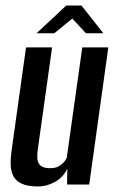

<svg xmlns="http://www.w3.org/2000/svg" viewBox="-20 -666 421 693"><path d="M118 7Q81 7 59.5 -2.5Q38 -12 28.5 -30Q19 -48 18.5 -71.5Q18 -95 22 -124L74 -495H168L117 -131Q115 -117 114.5 -104Q114 -91 117.5 -81Q121 -71 131.5 -65Q142 -59 161 -59Q180 -59 191.5 -65.5Q203 -72 210.5 -80.5Q218 -89 221 -97L277 -495H371L302 0H222L223 -57Q208 -26 178.5 -9.5Q149 7 118 7ZM112 -546 219 -646H274L353 -546H290L241 -599L176 -546Z"/></svg>

Font: Alumni Sans Thin SemiBold
Style: Italic
Weight: 600
Italic angle: -8°
Version: Version 1.016